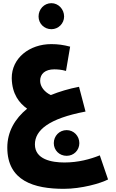

<svg xmlns="http://www.w3.org/2000/svg" viewBox="-20 -919 731 1210"><path d="M304 -735C348 -735 384 -771 384 -815C384 -861 348 -899 304 -899C258 -899 223 -861 223 -815C223 -771 258 -735 304 -735ZM382 271C493 271 613 237 661 212L609 60C549 84 474 105 386 105C306 105 200 86 200 -9C200 -98 287 -172 519 -216L478 -372C415 -360 355 -342 300 -320C262 -338 233 -372 233 -410C233 -454 265 -482 322 -482C341 -482 369 -480 396 -472L422 -625C380 -636 345 -641 303 -641C166 -641 53 -553 54 -426C56 -325 102 -269 151 -234C74 -171 26 -89 26 11C26 222 196 271 382 271ZM400 63C445 63 480 28 480 -17C480 -62 445 -99 400 -99C354 -99 319 -62 319 -17C319 28 354 63 400 63Z"/></svg>

Font: Noto Sans Arabic UI SmCn Bk
Style: Regular
Weight: 900
Width: 4
Designer: Monotype Design Team, Nadine Chahine and Nizar Qandah
Foundry: Monotype Imaging Inc.
Version: Version 2.010